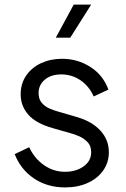

<svg xmlns="http://www.w3.org/2000/svg" viewBox="-20 -804 549 836"><path d="M263 12Q319 12 362 -7.5Q405 -27 429.5 -62Q454 -97 454 -141Q454 -195 417.5 -235Q381 -275 316 -294L227 -320Q213 -324 194.5 -332Q176 -340 162 -356Q148 -372 148 -399Q148 -434 175 -457Q202 -480 247 -480Q293 -480 330.5 -454.5Q368 -429 388 -384L452 -414Q429 -477 373.5 -512.5Q318 -548 250 -548Q200 -548 159 -529Q118 -510 94 -475Q70 -440 70 -393Q70 -343 103 -305Q136 -267 210 -246L287 -224Q303 -220 324 -211Q345 -202 361 -185.5Q377 -169 377 -141Q377 -103 344 -79.5Q311 -56 263 -56Q213 -56 171.5 -85Q130 -114 107 -163L44 -133Q70 -66 128 -27Q186 12 263 12ZM223 -640H286L377 -784H301Z"/></svg>

Font: Plus Jakarta Sans
Style: Regular
Weight: 400
Designer: Gumpita Rahayu
Foundry: Tokotype
Version: Version 2.004; ttfautohint (v1.8.3)